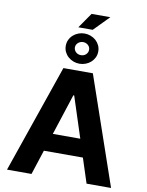

<svg xmlns="http://www.w3.org/2000/svg" viewBox="-114 -1193 976 1272"><g transform="rotate(10 374.0 -556.5)"><path d="M23.8 0 274.9 -727.3H473L723.7 0H558.9L505 -165.8H242.5L188.6 0ZM373.9 -977.3Q395.2 -977.3 415.1 -969.8Q435 -962.4 450.1 -948.9Q465.2 -935.4 474.3 -916.7Q483.3 -898.1 483.3 -875.7Q483.3 -853.3 474.3 -834.7Q465.2 -816.1 450.1 -802.6Q435 -789.1 415.1 -781.6Q395.2 -774.1 373.9 -774.1Q352.6 -774.1 332.9 -781.6Q313.2 -789.1 297.9 -802.6Q282.7 -816.1 273.6 -834.7Q264.6 -853.3 264.6 -875.7Q264.6 -898.1 273.6 -916.7Q282.7 -935.4 297.9 -948.9Q313.2 -962.4 332.9 -969.8Q352.6 -977.3 373.9 -977.3ZM281.6 -285.9H466.3L376.8 -561.1H371.1ZM396.3 -1113.3H522.7L421.9 -1010.7H325.3ZM326 -875.7Q326 -866.5 329.7 -858.5Q333.5 -850.5 339.8 -844.5Q346.2 -838.4 355.1 -835Q364 -831.7 373.9 -831.7Q383.9 -831.7 392.6 -835Q401.3 -838.4 407.7 -844.5Q414.1 -850.5 417.8 -858.5Q421.5 -866.5 421.5 -875.7Q421.5 -884.9 418 -892.9Q414.4 -900.9 408 -906.8Q401.6 -912.6 392.9 -916.2Q384.2 -919.7 373.9 -919.7Q364 -919.7 355.3 -916.2Q346.6 -912.6 340 -906.6Q333.5 -900.6 329.7 -892.6Q326 -884.6 326 -875.7Z"/></g></svg>

Font: Inter P
Style: Bold
Weight: 700
Designer: Rasmus Andersson
Foundry: rsms
Version: Version 3.018;git-588b23468